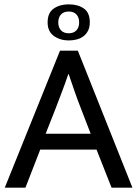

<svg xmlns="http://www.w3.org/2000/svg" viewBox="-20 -863 630 883"><path d="M256 -630H338L589 0H493L424 -175H165L97 0H2ZM190 -248H397L355 -357Q338 -400 324 -440Q310 -480 296 -522H294Q280 -480 265 -441Q250 -402 233 -357ZM199 -760Q199 -804 227 -823.5Q255 -843 296 -843Q338 -843 365.5 -824Q393 -805 393 -760Q393 -738 385 -722Q377 -706 363.5 -696Q350 -686 332.5 -681.5Q315 -677 296 -677Q257 -677 228 -697.5Q199 -718 199 -760ZM248 -760Q248 -737 260.5 -723.5Q273 -710 296 -710Q319 -710 331.5 -723.5Q344 -737 344 -760Q344 -783 331.5 -796.5Q319 -810 296 -810Q273 -810 260.5 -796.5Q248 -783 248 -760Z"/></svg>

Font: Mukta Malar
Style: Regular
Weight: 400
Designer: Aadarsh Rajan, Girish Dalvi, Yashodeep Gholap
Foundry: Ek Type
Version: Version 2.538;PS 1.000;hotconv 16.6.51;makeotf.lib2.5.65220;